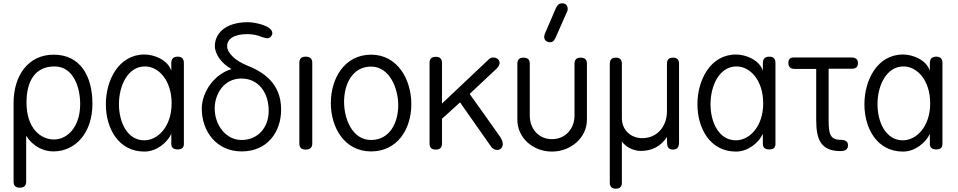

<svg xmlns="http://www.w3.org/2000/svg" viewBox="-20 -903 5780 1159"><path d="M309 -502C422 -502 464 -378 464 -275C464 -136 386 -61 306 -61C223 -61 140 -131 140 -284C140 -419 196 -502 309 -502ZM62 193C62 218 74 230 99 230C125 230 138 218 138 193V-84C181 -15 247 11 302 11C438 11 538 -104 538 -276C538 -445 464 -573 304 -573C149 -573 62 -445 62 -282Z M851 -56C749 -56 698 -164 698 -274C698 -387 752 -502 855 -502C936 -502 1016 -420 1016 -279C1016 -139 933 -56 851 -56ZM1014 -476C993 -541 912 -574 852 -574C696 -574 619 -418 619 -274C619 -128 695 12 852 12C926 12 990 -43 1014 -95V-35C1014 -12 1027 -1 1053 -1C1078 -1 1090 -12 1090 -34V-522C1090 -548 1078 -561 1053 -561C1027 -561 1014 -548 1014 -522Z M1437 -429C1541 -429 1602 -343 1602 -234C1602 -131 1535 -58 1438 -58C1343 -58 1276 -149 1276 -248C1276 -336 1332 -429 1437 -429ZM1624 -703C1624 -748 1518 -769 1477 -769C1338 -769 1277 -699 1277 -625C1277 -574 1320 -517 1378 -486C1271 -455 1198 -345 1198 -247C1198 -111 1286 11 1439 11C1593 11 1677 -105 1677 -242C1677 -404 1564 -471 1471 -508C1401 -536 1351 -583 1351 -625C1351 -665 1389 -697 1473 -697C1500 -697 1534 -692 1559 -680C1572 -676 1586 -672 1594 -672C1610 -672 1624 -689 1624 -703Z M1865 -524C1865 -549 1851 -561 1825 -561C1800 -561 1787 -549 1787 -524V-36C1787 -12 1800 0 1825 0C1851 0 1865 -12 1865 -36Z M2220 -573C2060 -573 1977 -430 1977 -281C1977 -132 2060 11 2220 11C2379 11 2463 -124 2463 -274C2463 -423 2380 -573 2220 -573ZM2220 -501C2332 -501 2384 -369 2384 -268C2384 -163 2333 -58 2220 -58C2106 -58 2057 -186 2057 -288C2057 -393 2106 -501 2220 -501Z M2573 -36C2573 -12 2585 0 2610 0C2636 0 2648 -12 2648 -36V-186L2757 -285L2943 -20C2951 -6 2967 2 2981 2C2999 2 3015 -10 3015 -35C3015 -50 3006 -65 2999 -77C2940 -162 2875 -251 2815 -336L2975 -486C2986 -497 2996 -510 2996 -522C2996 -543 2978 -556 2958 -556C2948 -556 2940 -553 2933 -547L2648 -278V-523C2648 -548 2636 -560 2611 -560C2585 -560 2573 -548 2573 -523Z M3103 -181C3103 -67 3201 12 3312 12C3423 12 3523 -69 3523 -181V-518C3523 -543 3511 -555 3485 -555C3460 -555 3448 -543 3448 -518V-205C3448 -125 3392 -63 3312 -63C3233 -63 3178 -124 3178 -205V-518C3178 -543 3166 -555 3140 -555C3115 -555 3103 -543 3103 -518ZM3405 -837C3406 -840 3407 -844 3407 -847C3407 -870 3396 -883 3372 -883C3354 -883 3343 -870 3336 -855L3269 -699C3267 -695 3265 -685 3265 -682C3265 -663 3276 -648 3302 -648C3322 -648 3330 -667 3337 -683Z M3661 199C3661 224 3673 236 3697 236C3722 236 3734 224 3734 199V-49C3758 -14 3806 8 3848 8C3916 8 3969 -20 4006 -76C4006 -67 4006 -54 4007 -38C4007 -13 4019 0 4043 0C4067 0 4079 -14 4079 -43V-518C4079 -543 4067 -555 4043 -555C4018 -555 4006 -543 4006 -518V-231C4006 -141 3948 -69 3857 -69C3788 -69 3734 -118 3734 -189V-518C3734 -543 3722 -555 3698 -555C3673 -555 3661 -543 3661 -518Z M4422 -56C4320 -56 4269 -164 4269 -274C4269 -387 4323 -502 4426 -502C4507 -502 4587 -420 4587 -279C4587 -139 4504 -56 4422 -56ZM4585 -476C4564 -541 4483 -574 4423 -574C4267 -574 4190 -418 4190 -274C4190 -128 4266 12 4423 12C4497 12 4561 -43 4585 -95V-35C4585 -12 4598 -1 4624 -1C4649 -1 4661 -12 4661 -34V-522C4661 -548 4649 -561 4624 -561C4598 -561 4585 -548 4585 -522Z M4771 -556C4749 -556 4739 -545 4739 -523C4739 -500 4751 -487 4776 -487H4907V-179C4907 -62 4934 9 5054 9C5084 9 5099 -3 5099 -26C5099 -48 5084 -59 5054 -59C4989 -59 4982 -99 4982 -179V-488H5121C5147 -488 5159 -499 5159 -522C5159 -545 5146 -556 5119 -556Z M5430 -56C5328 -56 5277 -164 5277 -274C5277 -387 5331 -502 5434 -502C5515 -502 5595 -420 5595 -279C5595 -139 5512 -56 5430 -56ZM5593 -476C5572 -541 5491 -574 5431 -574C5275 -574 5198 -418 5198 -274C5198 -128 5274 12 5431 12C5505 12 5569 -43 5593 -95V-35C5593 -12 5606 -1 5632 -1C5657 -1 5669 -12 5669 -34V-522C5669 -548 5657 -561 5632 -561C5606 -561 5593 -548 5593 -522Z"/></svg>

Font: Numismatica Pro
Style: Regular
Weight: 400
Designer: Chris Hopkins
Foundry: Edward C. D. Hopkins
Version: Version 2.19D